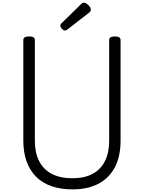

<svg xmlns="http://www.w3.org/2000/svg" viewBox="-20 -1426 1098 1465"><path d="M532 19Q442 19 372.5 -5.5Q303 -30 255.5 -77.5Q208 -125 183 -194Q158 -263 158 -352V-1121Q158 -1135 169 -1141.5Q180 -1148 202 -1148Q224 -1148 235 -1141.5Q246 -1135 246 -1121V-352Q246 -261 278.5 -197Q311 -133 375 -99.5Q439 -66 532 -66Q624 -66 686.5 -99.5Q749 -133 781 -197Q813 -261 813 -352V-1121Q813 -1135 824 -1141.5Q835 -1148 856 -1148Q900 -1148 900 -1121V-352Q900 -234 857 -151Q814 -68 732 -24.5Q650 19 532 19ZM477 -1193Q465 -1193 452.5 -1206Q440 -1219 440 -1230Q440 -1234 441.5 -1238Q443 -1242 449 -1248L599 -1395Q604 -1400 608.5 -1403Q613 -1406 621 -1406Q630 -1406 642.5 -1397Q655 -1388 664 -1376Q673 -1364 673 -1353Q673 -1346 670.5 -1341Q668 -1336 658 -1328L497 -1203Q490 -1199 485.5 -1196Q481 -1193 477 -1193Z"/></svg>

Font: Playwrite CL
Style: Regular
Weight: 400
Designer: Veronika Burian, José Scaglione
Foundry: TypeTogether
Version: Version 1.002